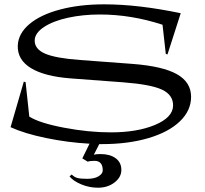

<svg xmlns="http://www.w3.org/2000/svg" viewBox="-20 -645 946 886"><path d="M28.8 -58.1 89.8 -268.1 98.1 -266.1 115.2 -106.9Q162.6 -77.1 275.6 -55.7Q388.7 -34.2 491.2 -34.2Q613.3 -34.2 695.3 -68.6Q777.3 -103 778.8 -157.2Q779.3 -207 727.8 -231.2Q676.3 -255.4 548.8 -265.1L306.2 -283.2Q185.1 -292.5 122.6 -330.8Q60.1 -369.1 62 -434.1Q64 -489.7 115 -533.2Q166 -576.7 256.3 -600.8Q346.7 -625 460.9 -625Q617.7 -625 814 -584L752.9 -394L745.1 -396L730 -530.8Q585.4 -578.1 440.9 -578.1Q362.3 -578.1 293.9 -563.2Q225.6 -548.3 183.3 -520.5Q141.1 -492.7 140.1 -459Q139.2 -418.9 187.5 -397.7Q235.8 -376.5 349.1 -368.2L591.8 -350.1Q731.4 -339.4 796.6 -302.5Q861.8 -265.6 861.8 -198.2Q861.8 -134.8 810.1 -85Q758.3 -35.2 664.6 -7.6Q570.8 20 451.2 20H438L413.1 68.8Q424.8 65.9 443.8 65.9Q487.3 65.9 513.7 85.2Q540 104.5 540 139.2Q540 172.9 508.5 197Q477.1 221.2 432.1 221.2Q392.1 221.2 355 205.8Q317.9 190.4 300.8 168.9L311 160.2Q322.3 171.9 336.2 176Q350.1 180.2 382.8 180.2Q415.5 180.2 434.8 168.5Q454.1 156.7 454.1 141.1Q454.1 97.2 416 97.2Q394.5 97.2 384.8 101.1L359.9 85.9L393.1 18.1Q293 12.7 192.6 -8.1Q92.3 -28.8 28.8 -58.1Z"/></svg>

Font: Halibut Exp
Style: Regular
Weight: 400
Width: 7
Designer: Matteo Maggi
Foundry: Collletttivo
Version: Version 3.080 | FøM Fix